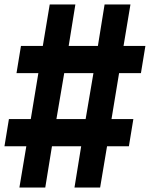

<svg xmlns="http://www.w3.org/2000/svg" viewBox="-48 -771 672 861"><path d="M286 70H401L432 -115H530L550 -237H452L486 -443H584L604 -565H506L537 -751H421L391 -565H260L290 -751H175L144 -565H46L26 -443H124L90 -237H-8L-28 -115H70L39 70H155L185 -115H316ZM336 -237H205L240 -443H371Z"/></svg>

Font: Iosevka Sparkle Heavy Oblique
Style: Regular
Weight: 900
Italic angle: -9°
Designer: Belleve Invis
Foundry: Belleve Invis
Version: Version 4.5.0; ttfautohint (v1.8.3)